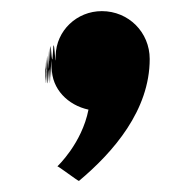

<svg xmlns="http://www.w3.org/2000/svg" viewBox="-20 -190 350 345"><path d="M163 -170C118 -170 81 -135 80 -90C80 -50 80 -139 80 -91C80 -53 77 -142 75 -94C73 -54 71 -141 70 -91C69 -50 69 -137 68 -87C68 -45 67 -132 67 -82C67 -41 67 -127 67 -78C67 -37 65 -123 65 -74C65 -33 64 -120 64 -71C64 -30 63 -116 63 -67C63 -26 62 -112 62 -62C62 -20 62 -106 62 -57C62 -17 61 -104 61 -56C61 -15 61 -101 62 -52C63 -11 64 -99 65 -51C66 -11 68 -98 69 -51C70 -12 70 -101 70 -54C70 -14 71 -104 71 -56C71 -17 71 -107 71 -61C71 -23 72 -112 72 -65C72 -26 73 -115 73 -68C73 -30 102 -1 139 7C127 68 83 109 83 109C83 107 122 137 122 135C184 83 249 8 249 -84C249 -132 211 -170 163 -170Z"/></svg>

Font: Hussar Wojna
Style: 3
Weight: 400
Designer: Robert Jablonski
Foundry: Cannot Into Space Fonts
Version: Version 1.01